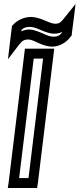

<svg xmlns="http://www.w3.org/2000/svg" viewBox="-20 -918 399 963"><path d="M170 0 249 -649 252 -674H227H130H105L102 -649L23 0L19 25H44H141H166L170 0ZM123 -25H76L149 -624H196L123 -25ZM257 -799C247 -799 233 -803 208 -814C181 -826 155 -833 136 -833C103 -833 70 -819 47 -795L40 -788L39 -779L30 -706L20 -621L75 -693C91 -714 102 -720 122 -720C131 -720 145 -716 169 -704C196 -691 222 -684 242 -684C277 -684 313 -704 335 -735L340 -741V-748L349 -817L359 -898L305 -831C286 -807 279 -799 257 -799ZM250 -749C267 -749 280 -752 292 -758L291 -755C279 -739 268 -734 249 -734C235 -734 218 -739 195 -750C168 -762 144 -770 128 -770C114 -770 100 -767 87 -761L88 -769C100 -779 111 -783 130 -783C142 -783 159 -779 183 -768C210 -756 234 -749 250 -749Z"/></svg>

Font: Gamestation Display Outline
Style: Italic
Weight: 400
Designer: Jonas Hecksher
Foundry: Jonas Hecksher, Playtypeª, e-types AS
Version: Version 1.003